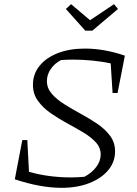

<svg xmlns="http://www.w3.org/2000/svg" viewBox="-20 -890 655 921"><path d="M520 -444 511 -586Q468 -595 422 -599.5Q376 -604 333 -604Q317 -604 302 -603.5Q287 -603 273 -602Q242 -586 223.5 -559Q205 -532 205 -501Q205 -467 228.5 -440Q252 -413 289.5 -389.5Q327 -366 368.5 -343.5Q410 -321 447.5 -295.5Q485 -270 508.5 -238Q532 -206 532 -164Q532 -113 499 -73.5Q466 -34 408 -11.5Q350 11 275 11Q174 11 51 -30L87 -218H111L119 -66Q212 -39 321 -39Q352 -39 385 -42Q421 -61 442 -89.5Q463 -118 463 -149Q463 -182 439.5 -207.5Q416 -233 379 -255Q342 -277 300.5 -299.5Q259 -322 222 -348Q185 -374 161.5 -407Q138 -440 138 -483Q138 -535 169.5 -574Q201 -613 257 -635Q313 -657 387 -657Q480 -657 579 -623L544 -444ZM389 -743 296 -847 321 -870 412 -793 527 -870 546 -847 423 -743Z"/></svg>

Font: Piazzolla Light
Style: Italic
Weight: 300
Italic angle: -11.3°
Designer: Juan Pablo del Peral
Foundry: Huerta Tipografica
Version: Version 1.330